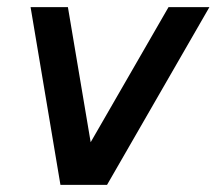

<svg xmlns="http://www.w3.org/2000/svg" viewBox="-20 -520 609 540"><path d="M150 0H281L569 -500H454L235 -120L171 -500H66Z"/></svg>

Font: Uncut Sans Semibold Italic
Style: Regular
Weight: 600
Italic angle: -11°
Designer: Kasper Nordkvist
Foundry: UNCUT.wtf
Version: Version 1.304;Glyphs 3.2 (3246)